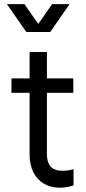

<svg xmlns="http://www.w3.org/2000/svg" viewBox="-20 -875 409 909"><path d="M34.2 -503.9H327.1V-435.5H34.2ZM120.1 -143.6V-628.9H202.1V-146.5Q202.1 -105.5 220.2 -85.9Q238.3 -66.4 276.4 -66.4Q301.8 -66.4 328.1 -74.2V2.9Q293.9 13.7 264.6 13.7Q220.7 13.7 188 -5.4Q155.3 -24.4 137.7 -60.1Q120.1 -95.7 120.1 -143.6ZM104.5 -723.6H187.5L95.7 -855.5H12.7ZM134.8 -723.6H217.8L309.6 -855.5H226.6Z"/></svg>

Font: Wanted Sans Std Variable
Style: Regular
Weight: 400
Designer: Original Design by Kil Hyung-jin and Kang Hanbin, Wanted Lab, Inc;
Foundry: Wanted Lab, Inc.
Version: Version 1.003;Glyphs 3.2 (3227)